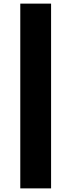

<svg xmlns="http://www.w3.org/2000/svg" viewBox="-20 -830 394 1060"><path d="M92 210V-810H262V210Z"/></svg>

Font: M PLUS 1 Thin Black
Style: Regular
Weight: 900
Version: Version 1.001